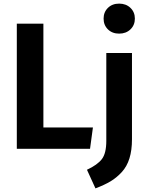

<svg xmlns="http://www.w3.org/2000/svg" viewBox="-20 -823 819 1062"><path d="M577 -779.5Q601 -803 639 -803Q677 -803 701.5 -779.5Q726 -756 726 -720Q726 -684 701.5 -660.5Q677 -637 639 -637Q601 -637 577 -660.5Q553 -684 553 -720Q553 -756 577 -779.5ZM220 -692V-118H494L478 0H73V-692ZM710 -530V-53Q710 8 696 53Q682 98 653.5 129Q625 160 591.5 180Q558 200 508 219L461 116Q519 89 543.5 57Q568 25 568 -44V-530Z"/></svg>

Font: FiraGO SemiBold
Style: Regular
Weight: 600
Designer: bBox Type
Foundry: bBox Type GmbH
Version: Version 1.001;PS 001.001;hotconv 1.0.88;makeotf.lib2.5.64775